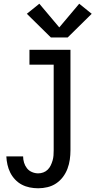

<svg xmlns="http://www.w3.org/2000/svg" viewBox="-20 -797 540 1030"><path d="M185 213Q162 213 139.5 208.5Q117 204 97 193.5Q77 183 61 166Q45 149 35 129Q25 109 20 86.5Q15 64 14 42H104Q104 59 109 75.5Q114 92 124.5 105.5Q135 119 151.5 126Q168 133 185 133Q199 133 212.5 128Q226 123 236 113Q246 103 252 90.5Q258 78 262 64.5Q266 51 267 37Q268 23 268 9V-450H138V-530H358V9Q358 34 354.5 59Q351 84 342 108Q333 132 317.5 152.5Q302 173 281 187Q260 201 235 207Q210 213 185 213ZM253 -596 124 -723 191 -777 298 -650 405 -777 472 -723 343 -596Z"/></svg>

Font: Iosevka Slab Medium
Style: Regular
Weight: 500
Monospace: yes
Designer: Belleve Invis
Foundry: Belleve Invis
Version: Version 11.1.1; ttfautohint (v1.8.3)